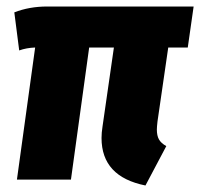

<svg xmlns="http://www.w3.org/2000/svg" viewBox="-20 -552 615 590"><path d="M464 -179Q462 -161 462 -154Q462 -135 468.5 -123.5Q475 -112 491 -103L427 18Q292 -9 292 -128Q292 -144 295 -163L330 -406H254L198 0H32L88 -406Q61 -405 39 -397L24 -514Q70 -532 125 -532H575L557 -406H497Z"/></svg>

Font: Fira Sans Condensed ExtraBold
Style: Italic
Weight: 800
Width: 3
Italic angle: -8°
Designer: bBox Type GmbH & Carrois Corporate GbR & Edenspiekermann AG
Foundry: bBox Type GmbH & Carrois Corporate GbR & Edenspiekermann AG
Version: Version 4.301